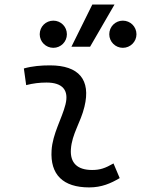

<svg xmlns="http://www.w3.org/2000/svg" viewBox="-20 -815 626 845"><path d="M479.5 -95.7C442.9 -74.7 420.4 -66.9 385.3 -66.9C320.3 -66.9 288.1 -98.1 292 -157.7C296.4 -225.6 335 -275.4 351.6 -345.2C380.9 -464.4 326.7 -527.3 200.2 -527.3C161.6 -527.3 123 -524.4 85 -513.7L95.2 -440.4C125 -448.2 154.8 -451.7 184.6 -451.7C254.9 -451.7 284.2 -418.5 268.1 -355C252.9 -293.9 211.4 -226.1 207 -153.3C200.2 -46.4 257.3 9.8 372.6 9.8C427.7 9.8 468.3 -8.3 506.8 -31.2ZM294.4 -609.4H376.5L483.9 -794.9H386.2ZM214.8 -604.5C247.6 -604.5 274.4 -631.3 274.4 -664.1C274.4 -697.8 247.6 -724.1 214.8 -724.1C181.6 -724.1 154.8 -697.8 154.8 -664.1C154.8 -631.3 181.6 -604.5 214.8 -604.5ZM520.5 -604.5C553.7 -604.5 580.6 -631.3 580.6 -664.1C580.6 -697.8 553.7 -724.1 520.5 -724.1C487.8 -724.1 460.9 -697.8 460.9 -664.1C460.9 -631.3 487.8 -604.5 520.5 -604.5Z"/></svg>

Font: Cascadia Code SemiLight
Style: Italic
Weight: 350
Italic angle: -10°
Monospace: yes
Designer: Aaron Bell
Foundry: Saja Typeworks
Version: Version 2404.023